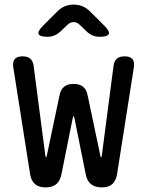

<svg xmlns="http://www.w3.org/2000/svg" viewBox="-20 -805 640 835"><path d="M178 10Q149 10 132.5 -4Q116 -18 111 -47L38 -511Q34 -536 44 -548Q54 -560 78 -560Q100 -560 111.5 -550Q123 -540 126 -520L177 -130Q179 -120 180.5 -120Q182 -120 184 -130L239 -391Q244 -416 259 -428Q274 -440 300 -440Q326 -440 341 -428Q356 -416 361 -391L416 -130Q418 -120 419.5 -120Q421 -120 423 -130L474 -520Q477 -540 488.5 -550Q500 -560 522 -560Q546 -560 556 -548Q566 -536 562 -511L489 -47Q484 -18 468 -4Q452 10 423 10Q394 10 376.5 -3.5Q359 -17 353 -46L304 -290Q302 -300 300 -300Q298 -300 296 -290L247 -46Q241 -17 224 -3.5Q207 10 178 10ZM186 -645Q153 -645 148 -657Q143 -669 166 -692L229 -755Q244 -770 261.5 -777.5Q279 -785 300 -785Q321 -785 339 -777.5Q357 -770 372 -755L434 -693Q458 -669 453 -657Q448 -645 414 -645Q397 -645 382.5 -651Q368 -657 356 -669L329 -695Q315 -709 300 -709Q285 -709 271 -695L243 -668Q231 -657 217 -651Q203 -645 186 -645Z"/></svg>

Font: Maple Mono Normal
Style: Regular
Weight: 400
Monospace: yes
Designer: subframe7536
Version: Version 7.000